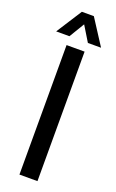

<svg xmlns="http://www.w3.org/2000/svg" viewBox="-157 -797 506 836"><g transform="rotate(20 96.0 -379.5)"><path d="M55 0V-600H138.5V0ZM-8 -640.5 68 -759H123.5L200 -640.5H139L96 -711L53.5 -640.5Z"/></g></svg>

Font: Big Shoulders
Style: Regular
Weight: 400
Designer: Patric King
Foundry: XO Type Co
Version: Version 2.002